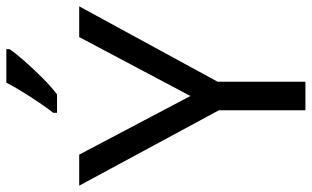

<svg xmlns="http://www.w3.org/2000/svg" viewBox="-209 -775 984 606"><g transform="rotate(-90 283.0 -472.0)"><path d="M283 -363 469 -714H566L328 -277V0H238V-273L0 -714H98ZM431 -934Q419 -916 394 -887.5Q369 -859 340.5 -830.5Q312 -802 288 -784H230V-796Q245 -815 262.5 -841Q280 -867 297 -894.5Q314 -922 325 -944H431Z"/></g></svg>

Font: Noto Sans Ethiopic
Style: Regular
Weight: 400
Designer: Monotype Design Team
Foundry: Monotype Imaging Inc.
Version: Version 2.102; ttfautohint (v1.8.4.7-5d5b)